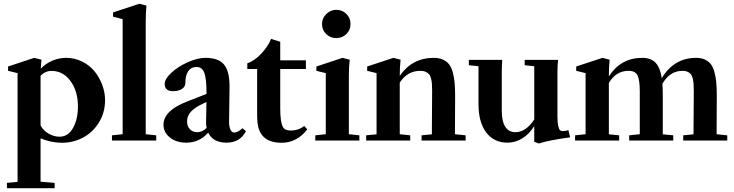

<svg xmlns="http://www.w3.org/2000/svg" viewBox="-20 -746 3895 1019"><path d="M16.6 252.9V224.6L73.2 219.2V-357.9L22.9 -370.1V-393.1L161.6 -439L200.2 -429.2Q198.2 -415 196.3 -381.8Q224.1 -410.2 259.5 -424.6Q294.9 -439 330.1 -439Q376.5 -439 416.5 -418.9Q456.5 -398.9 482.4 -366.7Q508.3 -334.5 522.9 -294.7Q537.6 -254.9 537.6 -214.8Q537.6 -148.4 504.9 -95.7Q472.2 -43 420.4 -15.6Q368.7 11.7 308.6 11.7Q252.4 11.7 195.3 -11.7V218.3L270 224.6V252.9ZM195.3 -341.8V-80.1Q210.4 -52.2 238.5 -36.4Q266.6 -20.5 295.9 -20.5Q342.3 -20.5 367.9 -67.4Q393.6 -114.3 393.6 -181.6Q393.6 -262.2 354.2 -315.9Q314.9 -369.6 253.4 -369.6Q220.2 -369.6 195.3 -344.2Z M574.2 0V-27.8L630.9 -33.7V-644.5L580.1 -657.2V-680.2L719.7 -726.1L757.3 -716.3Q753.4 -676.3 753.4 -629.9V-33.7L809.1 -27.8V0Z M968.3 11.2Q916.5 11.2 882.1 -15.9Q847.7 -43 847.7 -84Q847.7 -158.7 972.2 -207L1076.2 -247.6Q1076.2 -328.1 1064.5 -359.4Q1052.7 -390.6 1022.9 -390.6Q994.6 -390.6 979.2 -368.7Q963.9 -346.7 963.9 -306.2Q963.9 -286.1 946 -274.2Q928.2 -262.2 897.9 -262.2Q854 -262.2 854 -300.3Q854 -327.1 889.6 -360.1Q925.3 -393.1 977.1 -416Q1028.8 -439 1070.8 -439Q1139.2 -439 1168.7 -403.8Q1198.2 -368.7 1198.2 -287.6Q1198.2 -255.9 1195.8 -102.1Q1195.3 -75.7 1202.4 -59.1Q1209.5 -42.5 1223.6 -42.5Q1241.2 -42.5 1267.1 -65.4L1285.6 -49.8Q1253.4 11.2 1182.1 11.2Q1110.4 11.2 1085 -42Q1038.1 11.2 968.3 11.2ZM972.7 -102.1Q972.7 -76.2 987.8 -60.3Q1002.9 -44.4 1026.9 -44.4Q1052.7 -44.4 1076.7 -66.9Q1072.8 -82.5 1073.7 -101.6Q1075.7 -170.9 1075.7 -204.6L1058.1 -196.3Q1013.7 -175.8 993.2 -153.1Q972.7 -130.4 972.7 -102.1Z M1475.1 11.7Q1408.7 11.7 1377.4 -21.5Q1360.4 -39.1 1352.5 -64.9Q1344.7 -90.8 1344.7 -137.7V-379.9H1292.5V-410.2Q1331.1 -422.9 1367.7 -462.4Q1404.3 -502 1418.5 -539.6L1467.3 -524.4V-425.8H1603.5V-379.9H1467.3V-171.4Q1467.3 -99.1 1481 -72.8Q1491.2 -53.2 1522.5 -53.2Q1563.5 -53.2 1594.7 -77.1L1610.8 -59.6Q1555.7 11.7 1475.1 11.7Z M1689 -618.7Q1689 -648.9 1711.4 -671.4Q1733.9 -693.8 1764.6 -693.8Q1796.4 -693.8 1818.4 -672.1Q1840.3 -650.4 1840.3 -618.7Q1840.3 -586.9 1818.4 -565.4Q1796.4 -543.9 1764.6 -543.9Q1732.9 -543.9 1710.9 -565.4Q1689 -586.9 1689 -618.7ZM1653.3 0V-27.8L1709 -33.7V-357.9L1659.2 -370.1V-393.1L1797.9 -439L1835.9 -429.2Q1831.5 -390.6 1831.5 -341.8V-33.7L1887.2 -27.8V0Z M1923.3 0V-27.8L1978.5 -33.2V-357.9L1928.7 -370.1V-393.1L2067.9 -439L2106 -429.2Q2101.6 -390.6 2101.6 -343.3Q2167.5 -439 2282.2 -439Q2310.5 -439 2330.8 -429.7Q2351.1 -420.4 2363.5 -404.5Q2376 -388.7 2383.1 -362.1Q2390.1 -335.4 2392.8 -306.2Q2395.5 -276.9 2395.5 -235.8Q2395.5 -99.1 2394.5 -33.7L2451.2 -27.8V0H2217.3V-27.8L2272 -33.2Q2273.4 -143.6 2273.4 -261.2Q2273.4 -284.2 2272.5 -299.1Q2271.5 -314 2267.8 -328.9Q2264.2 -343.8 2257.3 -351.8Q2250.5 -359.9 2239 -365Q2227.5 -370.1 2210.9 -370.1Q2142.1 -370.1 2101.6 -307.6V-33.7L2157.2 -27.8V0Z M2672.9 11.2Q2601.6 11.2 2560.5 -43Q2519.5 -97.2 2519.5 -194.3V-394.5L2468.3 -399.9V-428.2H2645.5Q2643.1 -394 2643.1 -363.3V-158.2Q2643.1 -102.1 2661.6 -73.2Q2680.2 -44.4 2714.8 -44.4Q2771 -44.4 2815.4 -111.8V-394.5L2764.6 -399.9V-428.2H2941.9Q2938.5 -396.5 2938.5 -363.3V-127.4Q2938.5 -95.7 2942.6 -77.9Q2946.8 -60.1 2952.1 -55.2Q2957.5 -50.3 2965.3 -50.3Q2983.4 -50.3 2996.6 -55.2L3005.9 -17.1Q2890.6 -1.5 2840.3 15.6L2815.4 6.3V-76.7Q2788.6 -34.2 2751.7 -11.5Q2714.8 11.2 2672.9 11.2Z M3032.2 0V-27.8L3087.9 -33.7V-357.9L3038.1 -370.1V-393.1L3177.7 -439L3215.3 -429.2Q3211.4 -387.7 3211.4 -341.8V-340.8Q3275.4 -439 3388.2 -439Q3436 -439 3460.2 -412.1Q3484.4 -385.3 3492.2 -331.1Q3557.1 -439 3674.8 -439Q3702.1 -439 3721.7 -429.7Q3741.2 -420.4 3753.2 -404.5Q3765.1 -388.7 3772.2 -362.1Q3779.3 -335.4 3781.7 -306.2Q3784.2 -276.9 3784.2 -235.8Q3784.2 -99.1 3783.2 -33.7L3839.8 -27.8V0H3606V-27.8L3660.6 -33.2Q3662.1 -143.6 3662.1 -261.2Q3662.1 -284.2 3661.1 -299.1Q3660.2 -314 3656.7 -328.9Q3653.3 -343.8 3647 -351.8Q3640.6 -359.9 3629.6 -365Q3618.7 -370.1 3603 -370.1Q3534.7 -370.1 3495.6 -301.3Q3497.6 -274.4 3497.6 -235.8V-33.2L3553.2 -27.8V0H3319.3V-27.8L3375.5 -33.7V-261.2Q3375.5 -318.8 3364.3 -344.5Q3353 -370.1 3315.9 -370.1Q3249.5 -370.1 3211.4 -305.7V-33.2L3266.1 -27.8V0Z"/></svg>

Font: Elstob 14pt
Style: Bold
Weight: 700
Designer: Peter S. Baker
Version: Version 1.015